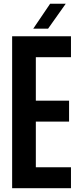

<svg xmlns="http://www.w3.org/2000/svg" viewBox="-20 -991 416 1011"><path d="M43.9 0V-800H353.7V-689.7H168.7V-460.9H343.7V-350.6H168.7V-110.3H353.7V0ZM155 -840 243.9 -971.2H326.1L233.1 -840Z"/></svg>

Font: Big Shoulders Thin
Style: Regular
Weight: 100
Designer: Patric King
Foundry: XO Type Co
Version: Version 2.002